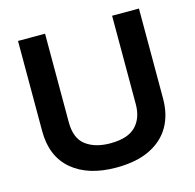

<svg xmlns="http://www.w3.org/2000/svg" viewBox="-107 -840 977 960"><g transform="rotate(-15 381.5 -359.5)"><path d="M68 -262V-729H208V-271Q208 -187 256 -151Q304 -115 382 -115Q473 -115 514 -157Q555 -199 555 -271V-729H694V-262Q694 -180 659 -119Q624 -58 554 -24Q484 10 380 10Q235 10 151.5 -60.5Q68 -131 68 -262Z"/></g></svg>

Font: BDO Grotesk DemiBold
Style: Regular
Weight: 600
Designer: Deni Anggara
Foundry: Lokal Container
Version: Version 2.000